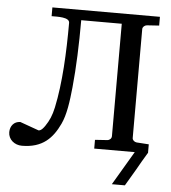

<svg xmlns="http://www.w3.org/2000/svg" viewBox="-57 -721 835 939"><g transform="rotate(5 361.0 -251.0)"><path d="M690 0V-43L630 -47C619 -48 609 -57 609 -67V-602C609 -612 619 -621 630 -622L690 -626V-669H162V-626C191 -626 250 -629 250 -601C250 -455 243 -305 217 -183C208 -142 197 -117 178 -89C171 -79 160 -64 147 -64L55 -97C24 -97 5 -73 5 -43C5 -7 36 18 72 18C174 18 222 -34 256 -106C278 -152 287 -218 294 -288C304 -388 308 -500 308 -619H507V-67C507 -56 498 -47 486 -46L426 -42V1H625L527 167H591L640 84C654 59 670 31 689 0Z"/></g></svg>

Font: Veleka
Style: Regular
Weight: 400
Designer: Stefan Peev, Context Ltd, 2016; SIL International, 1997-2014.
Foundry: Stefan Peev, Context Ltd, 2016
Version: Version 1.000